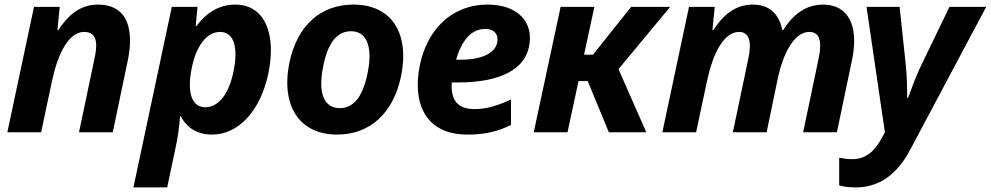

<svg xmlns="http://www.w3.org/2000/svg" viewBox="-20 -576 4314 836"><path d="M12 0H159L207 -226C232 -342 279 -437 346 -437C410 -437 403 -373 391 -319L324 0H471L536 -311C562 -433 545 -556 406 -556C330 -556 276 -510 234 -445H230L240 -546H128Z M561 240H708L743 74C754 24 760 -17 764 -70H767C793 -19 840 10 903 10C1018 10 1113 -92 1148 -254C1186 -436 1128 -556 1005 -556C942 -556 884 -528 836 -463H832L840 -546H728ZM874 -109C815 -109 794 -172 814 -275C833 -376 880 -437 938 -437C996 -437 1018 -375 998 -271C979 -170 933 -109 874 -109Z M1448 10C1590 10 1692 -82 1726 -243C1765 -433 1684 -556 1519 -556C1376 -556 1274 -465 1240 -303C1202 -113 1285 10 1448 10ZM1459 -105C1393 -105 1364 -168 1386 -280C1405 -387 1446 -440 1509 -440C1575 -440 1603 -376 1582 -265C1562 -159 1522 -105 1459 -105Z M2016 10C2094 10 2148 -4 2205 -32V-143C2141 -113 2093 -101 2047 -101C1972 -101 1942 -140 1947 -217H1973C2162 -217 2263 -276 2283 -371C2307 -482 2231 -556 2104 -556C1940 -556 1839 -439 1809 -296C1776 -144 1819 10 2016 10ZM2092 -450C2141 -450 2150 -417 2145 -391C2137 -350 2088 -316 1986 -316H1966C1992 -406 2036 -450 2092 -450Z M2304 0H2451L2499 -223H2539L2631 0H2794L2673 -275L2898 -546H2728L2562 -338H2523L2568 -546H2421Z M2864 0H3011L3059 -226C3084 -342 3131 -437 3198 -437C3241 -437 3255 -397 3238 -319L3171 0H3318L3365 -227C3389 -344 3438 -437 3504 -437C3548 -437 3561 -398 3544 -319L3477 0H3624L3689 -311C3722 -463 3674 -556 3564 -556C3486 -556 3431 -510 3390 -445H3386C3372 -518 3328 -556 3258 -556C3181 -556 3128 -510 3086 -445H3082L3092 -546H2980Z M3706 240C3803 240 3883 189 3942 78L4274 -546H4114L3987 -283C3961 -228 3947 -183 3934 -150H3930C3930 -189 3929 -248 3924 -293L3897 -546H3753L3833 0L3820 24C3790 79 3753 117 3691 117C3668 117 3651 114 3634 111V231C3650 236 3671 240 3706 240Z"/></svg>

Font: Noto Sans
Style: Bold Italic
Weight: 700
Italic angle: -12°
Designer: Monotype Design Team
Foundry: Monotype Imaging Inc.
Version: Version 2.013